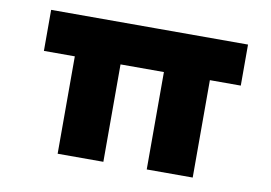

<svg xmlns="http://www.w3.org/2000/svg" viewBox="-63 -631 1028 728"><g transform="rotate(10 451.5 -266.5)"><path d="M198 0V-483L215 -375H79V-533H837V-375H709L718 -445V0H541V-467L551 -375H361L374 -445V0Z"/></g></svg>

Font: Lexend Mega ExtraBold
Style: Regular
Weight: 800
Designer: Bonnie Shaver-Troup, Thomas Jockin
Foundry: Lexend
Version: Version 1.007